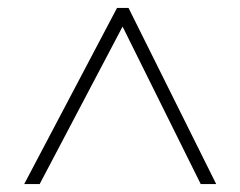

<svg xmlns="http://www.w3.org/2000/svg" viewBox="-20 -739 606 484"><path d="M41 -275 275 -719H304L525 -275H486L289 -672L80 -275Z"/></svg>

Font: Noto Sans Hebrew Thin ExtraLight
Style: Regular
Weight: 250
Version: Version 3.001